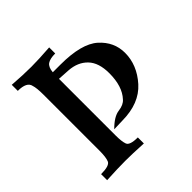

<svg xmlns="http://www.w3.org/2000/svg" viewBox="-182 -840 987 987"><g transform="rotate(-45 311.5 -346.5)"><path d="M313 0Q229 -4.4 182.6 -4.4Q128.4 -4.4 45.9 0V-43.9Q107.4 -43.9 116.5 -65.7Q125.5 -87.4 125.5 -134.8V-541Q125.5 -591.3 118.2 -612.8Q111.3 -649.4 45.9 -649.4V-693.4Q123.5 -687.5 182.6 -687.5Q234.4 -687.5 317.9 -693.4V-649.4Q279.8 -649.4 261.7 -637Q243.7 -624.5 240.7 -589.8H295.9Q448.7 -589.8 511.5 -533.7Q574.2 -477.5 574.2 -397.9Q574.2 -309.6 508.3 -235.8Q442.4 -162.1 317.9 -161.1L256.8 -159.2Q302.7 -205.6 341.1 -210.4Q379.4 -215.3 397 -236.3Q442.9 -285.6 442.9 -380.9Q442.9 -457.5 405.5 -496.3Q368.2 -535.2 304.2 -539.6L239.3 -543.5V-131.8Q239.3 -87.4 247.3 -65.7Q255.4 -43.9 313 -43.9Z"/></g></svg>

Font: Kelvinch
Style: Bold
Weight: 700
Designer: Paul James Miller
Foundry: High-Logic / Made with FontCreator
Version: Version 3.501;March 28, 2021;FontCreator 13.0.0.2683 64-bit